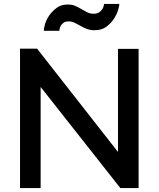

<svg xmlns="http://www.w3.org/2000/svg" viewBox="-20 -958 808 978"><path d="M187 -515V0H82V-710H169L581 -184V-709H686V0H593ZM462 -804Q439 -804 421.5 -811Q404 -818 389.5 -826.5Q375 -835 360.5 -842Q346 -849 330 -849Q313 -849 303.5 -842Q294 -835 289.5 -826.5Q285 -818 283.5 -810.5Q282 -803 282 -801H203Q203 -812 209 -834Q215 -856 230 -878Q245 -900 268 -917.5Q291 -935 325 -935Q347 -935 364 -927.5Q381 -920 396 -911Q411 -902 425 -895Q439 -888 457 -888Q474 -888 484.5 -895Q495 -902 501 -911.5Q507 -921 508.5 -929Q510 -937 510 -938H588Q588 -930 582 -908.5Q576 -887 561 -863.5Q546 -840 522 -822Q498 -804 462 -804Z"/></svg>

Font: Rising Sun Medium
Style: Regular
Weight: 500
Designer: Matt McInerney, Pablo Impallari, Rodrigo Fuenzalida (Raleway font), Stephen Hutchings (Greek), Cristiano Sobral (main ch
Foundry: The Rising Sun Project Authors
Version: Version 4.327; ttfautohint (v1.8.4.7-5d5b-dirty)